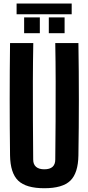

<svg xmlns="http://www.w3.org/2000/svg" viewBox="-20 -1040 493 1070"><path d="M227 9Q125.5 9 81.5 -33.2Q37.5 -75.5 36 -174Q34 -329.5 34 -487.2Q34 -645 36 -800H165.5Q163.5 -696.5 163.2 -585.8Q163 -475 163.5 -364.5Q164 -254 165 -150.5Q165 -124 181 -110.2Q197 -96.5 227 -96.5Q257.5 -96.5 272.8 -110.2Q288 -124 288 -150.5Q289 -254 289.8 -364.5Q290.5 -475 290.2 -585.8Q290 -696.5 288 -800H417Q419.5 -645 419.5 -487.2Q419.5 -329.5 417 -174Q415.5 -75.5 372 -33.2Q328.5 9 227 9ZM252 -855V-943H340V-855ZM114.5 -855V-943H202V-855ZM72.5 -1020.5H379.5V-960.5H72.5Z"/></svg>

Font: Big Shoulders Display Thin ExtraBold
Style: Regular
Weight: 800
Version: Version 2.002